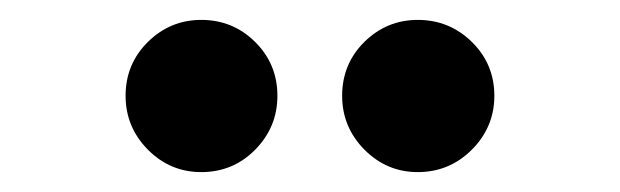

<svg xmlns="http://www.w3.org/2000/svg" viewBox="-20 -775 626 194"><path d="M402.1 -601.1Q370.8 -601.1 348.2 -623.8Q325.7 -646.6 325.7 -678.2Q325.7 -710.4 348.2 -732.7Q370.8 -754.9 402.1 -754.9Q434.1 -754.9 456.8 -732.6Q479.5 -710.3 479.5 -678.2Q479.5 -646.6 456.8 -623.8Q434.1 -601.1 402.1 -601.1ZM183.4 -601.1Q151.9 -601.1 129.4 -623.8Q106.9 -646.6 106.9 -678.2Q106.9 -710.4 129.5 -732.7Q152 -754.9 183.4 -754.9Q215.3 -754.9 237.8 -732.6Q260.3 -710.3 260.3 -678.2Q260.3 -646.6 237.9 -623.8Q215.5 -601.1 183.4 -601.1Z"/></svg>

Font: Cascadia Mono
Style: Regular
Weight: 400
Monospace: yes
Designer: Aaron Bell
Foundry: Saja Typeworks
Version: Version 2404.023